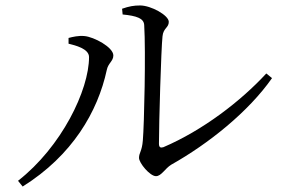

<svg xmlns="http://www.w3.org/2000/svg" viewBox="-20 -702 1040 703"><path d="M427 -670 429 -649C480 -644 507 -635 508 -610C514 -514 508 -245 503 -188C500 -148 489 -143 489 -124C489 -105 529 -57 551 -57C571 -57 584 -85 607 -99C744 -176 890 -293 976 -416L955 -433C862 -332 723 -225 578 -163C568 -160 562 -162 562 -176C562 -251 570 -523 575 -569C578 -600 598 -600 598 -622C598 -646 533 -682 493 -682C470 -682 453 -679 427 -670ZM231 -542C255 -536 306 -524 306 -493C306 -372 205 -164 46 -40L63 -19C245 -133 338 -293 371 -446C376 -471 395 -478 395 -499C395 -529 324 -567 289 -570C267 -572 246 -567 231 -563Z"/></svg>

Font: Source Han Serif KR
Style: Regular
Weight: 400
Designer: Ryoko NISHIZUKA 西塚涼子 (kana & ideographs); Frank Grießhammer (Latin, Greek & Cyrillic); Wenlong ZHANG 张文龙 (bopomofo); San
Foundry: Adobe
Version: Version 2.001;hotconv 1.1.0;makeotfexe 2.6.0